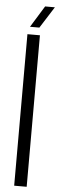

<svg xmlns="http://www.w3.org/2000/svg" viewBox="-63 -982 310 1010"><g transform="rotate(5 92.0 -477.0)"><path d="M53 0V-800H119V0ZM63 -840 133 -953.5H184.5L112.5 -840Z"/></g></svg>

Font: Big Shoulders Stencil Display
Style: Regular
Weight: 400
Designer: Patric King
Foundry: XO Type Co
Version: Version 1.000